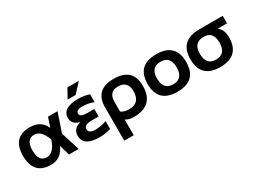

<svg xmlns="http://www.w3.org/2000/svg" viewBox="-53 -1393 3016 2275"><g transform="rotate(-30 1454.5 -256.0)"><path d="M29.3 -256.3Q29.3 -512.7 268.6 -512.7Q420.4 -512.7 475.6 -383.8L518.6 -512.7H648.9L562 -254.9L642.1 0H510.3L468.3 -141.6Q406.7 0 268.6 0Q30.3 0 29.3 -256.3ZM268.6 -102.5Q363.8 -102.5 417.5 -258.3Q363.8 -410.2 268.6 -410.2Q158.7 -410.2 158.7 -258.3Q158.7 -102.5 268.6 -102.5Z M1083.5 -385.7Q1010.3 -415 927.2 -415Q844.2 -415 844.2 -365.2Q844.2 -317.4 944.3 -317.4H1039.6V-214.8H942.9Q839.4 -214.8 839.4 -156.2Q839.4 -97.7 927.2 -97.7Q1010.3 -97.7 1083.5 -127V-19.5Q1010.3 4.9 927.2 4.9Q710 4.9 710 -141.6Q710 -239.3 821.3 -266.1Q714.8 -290 714.8 -379.9Q714.8 -517.6 932.1 -517.6Q1010.3 -517.6 1083.5 -493.2ZM891.6 -698.2H1047.4L930.7 -571.8H821.3Z M1288.6 -138.7Q1327.1 -107.4 1397.5 -107.4Q1547.4 -107.4 1547.4 -268.6Q1547.4 -408.2 1413.1 -408.2Q1288.6 -408.2 1288.6 -268.6ZM1414.1 -512.7Q1675.3 -512.7 1675.3 -268.6Q1675.3 0 1397.9 0Q1331.5 0 1288.6 -29.3V185.5H1159.2V-268.6Q1159.2 -512.7 1414.1 -512.7Z M1997.6 -102.5Q2131.8 -102.5 2131.8 -258.3Q2131.8 -410.2 1997.6 -410.2Q1863.3 -410.2 1863.3 -258.3Q1863.3 -102.5 1997.6 -102.5ZM1733.9 -256.3Q1733.9 -512.7 1997.6 -512.7Q2261.2 -512.7 2261.2 -256.3Q2261.2 -0.5 1997.6 -0.5Q1734.9 -0.5 1733.9 -256.3Z M2583.5 -102.5Q2717.8 -102.5 2717.8 -258.3Q2717.8 -410.2 2588.4 -410.2Q2449.2 -410.2 2449.2 -258.3Q2449.2 -102.5 2583.5 -102.5ZM2319.8 -256.3Q2319.8 -512.7 2588.4 -512.7H2909.2V-410.2H2781.7Q2847.2 -361.8 2847.2 -256.3Q2847.2 -0.5 2583.5 -0.5Q2320.8 -0.5 2319.8 -256.3Z"/></g></svg>

Font: Voltera
Style: Bold
Weight: 700
Designer: Bernd Montag
Version: Version 1.301